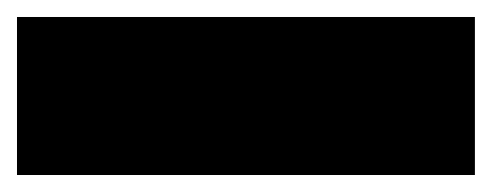

<svg xmlns="http://www.w3.org/2000/svg" viewBox="-20 19 579 226"><path d="M539 39V225H0V39Z"/></svg>

Font: Prodigy Sans Black
Style: Regular
Weight: 900
Designer: Wei Huang
Foundry: Wei Huang
Version: Version 1.003; ttfautohint (v1.8.3)